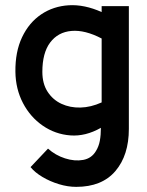

<svg xmlns="http://www.w3.org/2000/svg" viewBox="-20 -524 572 748"><path d="M277 204Q244 204 209.5 193.5Q175 183 145.5 165.5Q116 148 99 127L167 55Q196 81 233.5 93Q271 105 304 99Q337 93 354 64Q365 46 369 24Q373 2 373 -26Q313 8 254 3.5Q195 -1 146.5 -34.5Q98 -68 69.5 -122.5Q41 -177 40 -244Q39 -322 66 -379Q93 -436 140.5 -468Q188 -500 248.5 -503.5Q309 -507 376 -477V-500H482V-22Q482 81 429.5 142.5Q377 204 277 204ZM145 -244Q145 -198 165.5 -166.5Q186 -135 219.5 -119.5Q253 -104 293.5 -105Q334 -106 376 -125V-374Q311 -408 258.5 -403.5Q206 -399 175.5 -358.5Q145 -318 145 -244Z"/></svg>

Font: Kulim Park SemiBold
Style: Regular
Weight: 600
Designer: Noponies / Dale Sattler
Foundry: Noponies
Version: Version 1.000; ttfautohint (v1.8.3)